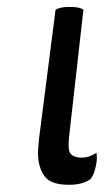

<svg xmlns="http://www.w3.org/2000/svg" viewBox="-20 -505 297 545"><path d="M216.8 -477.5Q211.9 -481.4 202.1 -483.4Q192.4 -485.4 177.7 -485.4Q163.1 -485.4 154.3 -483.4Q144.5 -481.4 137.7 -477.5Q122.1 -355.5 90.8 -111.3Q89.8 -100.6 88.9 -89.8Q87.9 -80.1 87.9 -71.3Q87.9 -30.3 106.4 -4.9Q124 19.5 174.8 19.5Q196.3 19.5 210 15.6Q224.6 11.7 236.3 3.9Q246.1 -6.8 251 -29.3Q254.9 -43.9 254.9 -56.6Q254.9 -64.5 253.9 -71.3Q245.1 -65.4 234.4 -61.5Q224.6 -57.6 210.9 -57.6Q191.4 -57.6 181.6 -67.4Q171.9 -76.2 175.8 -114.3Q189.5 -235.4 216.8 -477.5Z"/></svg>

Font: cl
Style: Italic
Weight: 400
Designer: Mitja Miklavcic
Version: Version 7.504; 2011; Build 1022